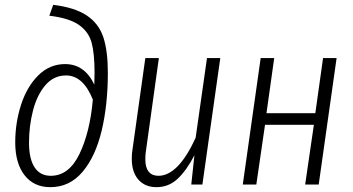

<svg xmlns="http://www.w3.org/2000/svg" viewBox="-20 -763 1459 794"><path d="M43 -174Q43 -255 67 -329.5Q91 -404 138 -451Q185 -498 249 -498Q330 -498 370 -413L371 -463Q371 -541 359 -586Q347 -631 307 -659.5Q267 -688 184 -698L200 -743Q290 -732 339.5 -698.5Q389 -665 407.5 -608.5Q426 -552 426 -462Q426 -330 400.5 -223Q375 -116 321.5 -52.5Q268 11 188 11Q120 11 81.5 -38.5Q43 -88 43 -174ZM364 -351Q324 -451 253 -451Q202 -451 167.5 -410.5Q133 -370 116.5 -306Q100 -242 100 -173Q100 -106 123 -71Q146 -36 190 -36Q265 -36 308.5 -126Q352 -216 364 -351Z M525 -106Q525 -127 527 -138L581 -523H637L583 -135Q581 -124 581 -104Q581 -70 595 -53Q609 -36 635 -36Q717 -36 789 -193L836 -523H891L817 0H771L784 -121Q752 -59 715 -24Q678 11 627 11Q580 11 552.5 -20Q525 -51 525 -106Z M1242 0 1278 -247H1076L1040 0H984L1058 -523H1114L1082 -295H1284L1316 -523H1372L1298 0Z"/></svg>

Font: Fira Sans Extra Condensed Light
Style: Italic
Weight: 300
Width: 3
Italic angle: -8°
Designer: Carrois Corporate & Edenspiekermann AG
Foundry: Carrois Corporate GbR & Edenspiekermann AG
Version: Version 4.203